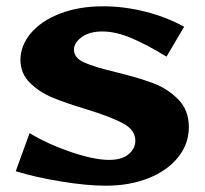

<svg xmlns="http://www.w3.org/2000/svg" viewBox="-20 -585 650 610"><path d="M30 -41 74 -162Q132 -127 205.5 -102Q279 -77 327 -77Q367 -77 388.5 -95Q410 -113 410 -138Q410 -172 371 -193Q332 -214 254 -238Q187 -258 145.5 -275.5Q104 -293 74.5 -322.5Q45 -352 45 -395Q45 -440 77.5 -479Q110 -518 170 -541.5Q230 -565 308 -565Q374 -565 441.5 -548Q509 -531 565 -500L509 -405Q447 -443 397.5 -464Q348 -485 305 -485Q264 -485 239.5 -467Q215 -449 215 -427Q215 -401 247.5 -386.5Q280 -372 347 -356Q417 -339 464.5 -321.5Q512 -304 546 -269.5Q580 -235 580 -181Q580 -128 546 -85.5Q512 -43 452 -19Q392 5 316 5Q256 5 173.5 -8.5Q91 -22 30 -41Z"/></svg>

Font: Otomanopee One
Style: Regular
Weight: 400
Designer: Das Ende der Wildnis
Foundry: Gutenberg Labo
Version: Version 3.005